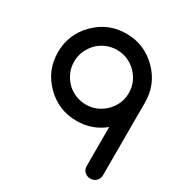

<svg xmlns="http://www.w3.org/2000/svg" viewBox="-181 -678 986 1044"><g transform="rotate(30 312.5 -156.5)"><path d="M483.9 -60.1Q410.6 0 312.5 0Q199.2 0 119.1 -80.1Q39.1 -160.2 39.1 -273.4Q39.1 -386.7 119.1 -466.8Q199.2 -546.9 312.5 -546.9Q424.8 -546.9 505.9 -466.8Q585.9 -386.7 585.9 -273.4V183.6Q585.9 205.1 571.3 219.7Q556.6 234.4 534.7 234.4Q512.7 234.4 498 219.7Q483.4 205.1 483.9 183.6ZM312.5 -444.8Q276.4 -444.8 245.1 -431.2Q213.9 -418 190.9 -394.5Q168 -371.1 154.3 -339.8Q140.6 -308.6 141.1 -273.4Q140.6 -238.3 154.3 -207Q168 -175.8 190.9 -152.3Q213.9 -128.9 245.1 -115.7Q276.4 -102.1 312.5 -102.1Q348.1 -102.1 379.4 -115.7Q410.2 -129.4 433.6 -152.8Q457 -175.8 470.7 -207Q484.4 -238.3 483.9 -273.4Q484.4 -308.6 470.7 -339.8Q457 -371.1 433.6 -394Q410.2 -417.5 379.4 -431.2Q348.1 -444.8 312.5 -444.8Z"/></g></svg>

Font: Comfortaa
Style: Bold
Weight: 700
Designer: Johan Aakerlund
Foundry: Johan Aakerlund
Version: Version 2.001; ttfautohint (v1.4.1)